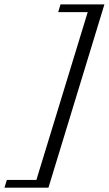

<svg xmlns="http://www.w3.org/2000/svg" viewBox="-110 -720 492 868"><path d="M362 -700 109 128.5H-90L-79 93.5H54.5L286.5 -665H153L163.5 -700Z"/></svg>

Font: Newsreader Text
Style: Italic
Weight: 400
Italic angle: -17°
Designer: Hugues Gentile
Foundry: Production Type
Version: Version 1.001